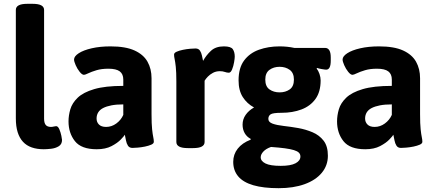

<svg xmlns="http://www.w3.org/2000/svg" viewBox="-20 -774 2289 1006"><path d="M209 8Q174 8 146.5 -1.5Q119 -11 100.5 -31Q82 -51 72.5 -81.5Q63 -112 63 -154V-722Q63 -754 123 -754H151Q211 -754 211 -722V-152Q211 -130 219.5 -119.5Q228 -109 247 -109Q254 -109 262 -111Q270 -113 274 -113Q284 -113 291 -96.5Q298 -80 301.5 -62.5Q305 -45 305 -41Q305 -18 287.5 -7.5Q270 3 247.5 5.5Q225 8 209 8Z M487 8Q406 8 372.5 -34.5Q339 -77 339 -138Q339 -169 348.5 -201.5Q358 -234 387 -262Q416 -290 473.5 -307Q531 -324 626 -324V-357Q626 -386 607.5 -400Q589 -414 548 -414Q512 -414 485.5 -406Q459 -398 442.5 -390Q426 -382 420 -382Q410 -382 397.5 -397.5Q385 -413 376.5 -432.5Q368 -452 368 -462Q368 -479 392.5 -495Q417 -511 460.5 -521Q504 -531 559 -531Q638 -531 685 -509.5Q732 -488 753 -450.5Q774 -413 774 -364V-176Q774 -124 777 -96.5Q780 -69 783 -55.5Q786 -42 786 -31Q786 -22 772.5 -16Q759 -10 739.5 -6Q720 -2 701.5 -0.5Q683 1 674 1Q658 1 650.5 -10.5Q643 -22 640 -38.5Q637 -55 634 -68Q631 -62 613.5 -43.5Q596 -25 564.5 -8.5Q533 8 487 8ZM536 -109Q565 -109 589.5 -127Q614 -145 626 -172V-227Q590 -227 564 -222Q538 -217 520.5 -208Q503 -199 494.5 -185Q486 -171 486 -153Q486 -134 498.5 -121.5Q511 -109 536 -109Z M964 2Q904 2 904 -30V-347Q904 -397 901 -424Q898 -451 895 -464.5Q892 -478 892 -488Q892 -497 905.5 -503Q919 -509 938.5 -513Q958 -517 976.5 -518.5Q995 -520 1004 -520Q1020 -520 1027.5 -509Q1035 -498 1038 -483Q1041 -468 1044 -455Q1060 -484 1085 -507.5Q1110 -531 1153 -531Q1190 -531 1200 -516Q1210 -501 1210 -477Q1210 -468 1206.5 -447.5Q1203 -427 1196 -410Q1189 -393 1179 -393Q1169 -393 1158 -397Q1147 -401 1132 -401Q1112 -401 1096 -392.5Q1080 -384 1069 -372.5Q1058 -361 1052 -351V-30Q1052 2 992 2Z M1440 212Q1360 212 1307 196.5Q1254 181 1228 150Q1202 119 1202 74Q1202 35 1225.5 5Q1249 -25 1293 -42L1294 -46Q1273 -57 1262 -76.5Q1251 -96 1251 -121Q1251 -149 1267 -172Q1283 -195 1311 -211Q1274 -231 1252 -265.5Q1230 -300 1230 -353Q1230 -418 1259 -457Q1288 -496 1337 -513.5Q1386 -531 1445 -531Q1465 -531 1484.5 -529Q1504 -527 1522 -523H1683Q1713 -523 1713 -473V-456Q1713 -409 1689 -409Q1683 -409 1666 -412Q1649 -415 1641 -418L1639 -414Q1648 -404 1654 -386.5Q1660 -369 1660 -353Q1660 -293 1633 -255.5Q1606 -218 1559.5 -200.5Q1513 -183 1456 -183Q1410 -183 1398 -175Q1386 -167 1386 -151Q1386 -134 1408.5 -126Q1431 -118 1467 -114Q1503 -110 1543 -103Q1582 -96 1617.5 -81Q1653 -66 1675.5 -37Q1698 -8 1698 42Q1698 93 1666 131.5Q1634 170 1576 191Q1518 212 1440 212ZM1451 95Q1503 95 1528.5 81.5Q1554 68 1554 46Q1554 34 1546 26Q1538 18 1520 12.5Q1502 7 1472.5 3Q1443 -1 1400 -4Q1374 5 1360 20Q1346 35 1346 50Q1346 70 1371 82.5Q1396 95 1451 95ZM1445 -290Q1476 -290 1498 -305.5Q1520 -321 1520 -357Q1520 -392 1498 -408Q1476 -424 1445 -424Q1414 -424 1392 -408Q1370 -392 1370 -357Q1370 -321 1392 -305.5Q1414 -290 1445 -290Z M1894 8Q1813 8 1779.5 -34.5Q1746 -77 1746 -138Q1746 -169 1755.5 -201.5Q1765 -234 1794 -262Q1823 -290 1880.5 -307Q1938 -324 2033 -324V-357Q2033 -386 2014.5 -400Q1996 -414 1955 -414Q1919 -414 1892.5 -406Q1866 -398 1849.5 -390Q1833 -382 1827 -382Q1817 -382 1804.5 -397.5Q1792 -413 1783.5 -432.5Q1775 -452 1775 -462Q1775 -479 1799.5 -495Q1824 -511 1867.5 -521Q1911 -531 1966 -531Q2045 -531 2092 -509.5Q2139 -488 2160 -450.5Q2181 -413 2181 -364V-176Q2181 -124 2184 -96.5Q2187 -69 2190 -55.5Q2193 -42 2193 -31Q2193 -22 2179.5 -16Q2166 -10 2146.5 -6Q2127 -2 2108.5 -0.5Q2090 1 2081 1Q2065 1 2057.5 -10.5Q2050 -22 2047 -38.5Q2044 -55 2041 -68Q2038 -62 2020.5 -43.5Q2003 -25 1971.5 -8.5Q1940 8 1894 8ZM1943 -109Q1972 -109 1996.5 -127Q2021 -145 2033 -172V-227Q1997 -227 1971 -222Q1945 -217 1927.5 -208Q1910 -199 1901.5 -185Q1893 -171 1893 -153Q1893 -134 1905.5 -121.5Q1918 -109 1943 -109Z"/></svg>

Font: Asap
Style: Regular
Weight: 400
Designer: Pablo Cosgaya
Foundry: Omnibus-Type
Version: Version 3.001